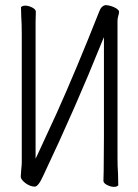

<svg xmlns="http://www.w3.org/2000/svg" viewBox="-20 -723 540 750"><path d="M426 7Q412 7 397 -1Q384 -8 384 -17Q384 -29 385 -55Q385 -67 386 -188V-552V-578L376 -554Q275 -303 150 -39Q130 6 116 6Q98 6 79 -8Q61 -22 61 -33Q61 -37 62 -46.5Q63 -56 63 -61Q65 -79 65 -88V-589Q65 -631 63 -659L62 -695Q62 -696 66 -698Q71 -701 78 -701Q92 -701 107 -693Q120 -686 120 -677Q120 -665 119 -640V-126V-103L129 -124L201 -280Q277 -449 368 -679Q375 -699 391 -703Q407 -703 425 -695Q441 -688 445 -679Q445 -669 442 -661Q439 -651 439 -641V-105Q439 -74 441 -45Q442 -16 442 1Q442 2 438 4Q434 7 426 7Z"/></svg>

Font: LXGW WenKai Mono TC Light
Style: Regular
Weight: 300
Designer: LXGW / Fontworks Inc.
Foundry: LXGW / Fontworks Inc.
Version: Version 1.330